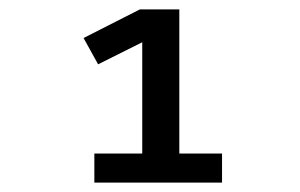

<svg xmlns="http://www.w3.org/2000/svg" viewBox="-20 -718 640 409"><path d="M453 -329V-391H362V-698H278L158 -637L189 -581L283 -628V-391H181V-329Z"/></svg>

Font: IBM Mono Medium
Style: Regular
Weight: 500
Monospace: yes
Designer: Mike Abbink, Paul van der Laan, Pieter van Rosmalen
Foundry: Bold Monday
Version: Version 2.3